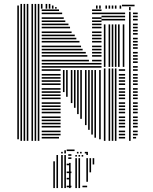

<svg xmlns="http://www.w3.org/2000/svg" viewBox="-20 -716 780 976"><path d="M76 -8H68V-672H76ZM92 0H84V-672H92ZM108 0H100V-672H108ZM124 0H116V-672H124ZM148 0H140V-672H148ZM164 0H156V-672H164ZM180 0H172V-672H180ZM280 -12H192V-20H280ZM288 -28H192V-36H288ZM288 -44H192V-52H288ZM288 -68H192V-76H288ZM288 -84H192V-92H288ZM288 -100H192V-108H288ZM288 -116H192V-124H288ZM288 -140H192V-148H288ZM288 -156H192V-164H288ZM288 -172H192V-180H288ZM288 -188H192V-196H288ZM288 -212H192V-220H288ZM288 -228H192V-236H288ZM288 -244H192V-252H288ZM288 -260H192V-268H288ZM288 -284H192V-292H288ZM288 -300H192V-308H288ZM288 -316H192V-324H288ZM288 -332H192V-340H288ZM288 -356H192V-364H288ZM288 -372H192V-380H288ZM288 -388H192V-396H288ZM288 -404H192V-412H288ZM288 -428H192V-436H288ZM288 -444H192V-452H288ZM288 -460H192V-468H288ZM288 -476H192V-484H288ZM288 -500H192V-508H288ZM288 -516H192V-524H288ZM288 -532H192V-540H288ZM288 -548H192V-556H288ZM288 -572H192V-580H288ZM288 -588H192V-596H288ZM288 -604H192V-612H288ZM288 -620H192V-628H288ZM288 -644H192V-652H288ZM280 -660H192V-668H280ZM308 -248H300V-360H308ZM324 -224H316V-360H324ZM348 -192H340V-360H348ZM364 -168H356V-360H364ZM380 -136H372V-360H380ZM396 -112H388V-360H396ZM420 -80H412V-360H420ZM436 -56H428V-360H436ZM452 -32H444V-360H452ZM468 -16H460V-360H468ZM492 -8H484V-360H492ZM496 -372H288V-380H496ZM496 -388H288V-396H496ZM432 -404H288V-412H432ZM496 -404H448V-412H496ZM424 -428H288V-436H424ZM496 -428H448V-436H496ZM416 -444H288V-452H416ZM496 -444H448V-452H496ZM400 -460H288V-468H400ZM496 -460H448V-468H496ZM392 -476H288V-484H392ZM496 -476H448V-484H496ZM384 -500H288V-508H384ZM496 -500H448V-508H496ZM368 -516H288V-524H368ZM496 -516H448V-524H496ZM360 -532H288V-540H360ZM496 -532H448V-540H496ZM344 -548H288V-556H344ZM496 -548H448V-556H496ZM336 -572H288V-580H336ZM496 -572H448V-580H496ZM328 -588H288V-596H328ZM496 -588H448V-596H496ZM312 -604H288V-612H312ZM496 -604H448V-612H496ZM304 -620H288V-628H304ZM496 -620H448V-628H496ZM296 -644H288V-652H296ZM496 -644H448V-652H496ZM496 -660H448V-668H496ZM516 0H508V-368H516ZM540 0H532V-368H540ZM556 0H548V-368H556ZM572 0H564V-368H572ZM616 -12H584V-20H616ZM616 -28H584V-36H616ZM616 -44H584V-52H616ZM616 -68H584V-76H616ZM616 -84H584V-92H616ZM616 -100H584V-108H616ZM616 -116H584V-124H616ZM616 -140H584V-148H616ZM616 -156H584V-164H616ZM616 -172H584V-180H616ZM616 -188H584V-196H616ZM616 -212H584V-220H616ZM616 -228H584V-236H616ZM616 -244H584V-252H616ZM616 -260H584V-268H616ZM616 -284H584V-292H616ZM616 -300H584V-308H616ZM616 -316H584V-324H616ZM616 -332H584V-340H616ZM616 -356H584V-364H616ZM516 -376H508V-592H516ZM540 -376H532V-592H540ZM556 -376H548V-592H556ZM572 -376H564V-592H572ZM588 -376H580V-592H588ZM612 -376H604V-592H612ZM616 -612H496V-620H616ZM616 -628H496V-636H616ZM616 -644H496V-652H616ZM644 0H636V-360H644ZM672 -12H656V-20H672ZM680 -28H656V-36H680ZM680 -44H656V-52H680ZM680 -68H656V-76H680ZM680 -84H656V-92H680ZM680 -100H656V-108H680ZM680 -116H656V-124H680ZM680 -140H656V-148H680ZM680 -156H656V-164H680ZM680 -172H656V-180H680ZM680 -188H656V-196H680ZM680 -212H656V-220H680ZM680 -228H656V-236H680ZM680 -244H656V-252H680ZM680 -260H656V-268H680ZM680 -284H656V-292H680ZM680 -300H656V-308H680ZM680 -316H656V-324H680ZM680 -332H656V-340H680ZM680 -356H656V-364H680ZM644 -360H636V-656H644ZM680 -372H656V-380H680ZM680 -396H656V-404H680ZM680 -412H656V-420H680ZM680 -428H656V-436H680ZM680 -444H656V-452H680ZM680 -468H656V-476H680ZM680 -484H656V-492H680ZM680 -500H656V-508H680ZM680 -516H656V-524H680ZM680 -540H656V-548H680ZM680 -556H656V-564H680ZM680 -572H656V-580H680ZM680 -588H656V-596H680ZM680 -612H656V-620H680ZM680 -628H656V-636H680ZM680 -644H656V-652H680ZM644 -664H636V-680H644ZM76 -672H68V-688H76ZM92 -672H84V-696H92ZM108 -672H100V-696H108ZM124 -672H116V-696H124ZM148 -672H140V-696H148ZM164 -672H156V-696H164ZM180 -672H172V-696H180ZM196 -672H188V-696H196ZM220 -672H212V-696H220ZM236 -672H228V-696H236ZM252 -672H244V-688H252ZM268 -672H260V-680H268ZM476 -672H468V-688H476ZM492 -672H484V-688H492ZM524 -672H516V-688H524ZM540 -672H532V-688H540ZM556 -672H548V-688H556ZM572 -672H564V-688H572ZM596 -672H588V-688H596ZM664 -684H600V-692H664ZM259 240H251V104H259ZM275 240H267V72H275ZM299 240H291V72H299ZM315 240H307V72H315ZM343 236H319V228H343ZM335 196H319V188H335ZM343 164H319V156H343ZM335 124H319V116H335ZM339 240H331V112H339ZM343 92H327V84H343ZM343 76H327V68H343ZM371 240H363V88H371ZM387 240H379V88H387ZM423 236H399V228H423ZM371 80H363V72H371ZM387 80H379V72H387ZM403 80H395V72H403ZM427 208H419V88H427ZM443 160H435V88H443ZM459 120H451V88H459ZM427 72H419V56H427ZM299 64H291V56H299ZM315 64H307V48H315ZM359 52H319V44H359ZM379 64H371V56H379ZM395 64H387V56H395ZM419 64H411V56H419Z"/></svg>

Font: Rubik Lines
Style: Regular
Weight: 400
Designer: Hubert and Fischer, NaN
Foundry: Hubert and Fischer, NaN
Version: Version 2.201